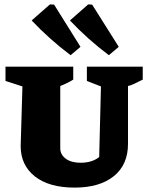

<svg xmlns="http://www.w3.org/2000/svg" viewBox="-20 -842 676 873"><path d="M319 11Q203 11 138.5 -40Q74 -91 74 -178L82 -449L5 -474V-539H313V-480Q288 -464 254 -451V-168Q254 -139 279 -120.5Q304 -102 346 -102Q399 -102 431 -128L439 -449L375 -474V-539H629V-480Q610 -470 590.5 -461Q571 -452 562 -451V-188Q562 -93 497.5 -41Q433 11 319 11ZM301 -591Q204 -664 124 -749L207 -822L226 -821L346 -629ZM475 -591Q378 -664 298 -749L381 -822L399 -821L520 -629Z"/></svg>

Font: Piazzolla SC ExtraBold
Style: Regular
Weight: 800
Designer: Juan Pablo del Peral
Foundry: Huerta Tipografica
Version: Version 1.330